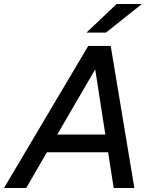

<svg xmlns="http://www.w3.org/2000/svg" viewBox="-42 -946 774 966"><path d="M-22 0 402 -715H515L634 0H530L502 -180H194L90 0ZM246 -269H488L437 -597ZM393 -782 545 -926H672L491 -782Z"/></svg>

Font: Wix Madefor Text Medium
Style: Italic
Weight: 500
Italic angle: -12°
Designer: Dalton Maag Ltd
Foundry: Dalton Maag Ltd
Version: Version 3.100